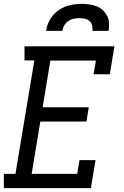

<svg xmlns="http://www.w3.org/2000/svg" viewBox="-22 -975 642 995"><path d="M-2 0V-74H58L156 -662H105V-735H571L547 -590H463L475 -661H239L199 -419H438L426 -345H187L142 -74H378L390 -145H473L449 0ZM217 -815Q220 -836 228 -855.5Q236 -875 249.5 -892Q263 -909 281.5 -922Q300 -935 320 -942Q340 -949 360.5 -952Q381 -955 402 -955Q422 -955 442 -952Q462 -949 479.5 -942Q497 -935 511 -922Q525 -909 533.5 -892Q542 -875 543 -855Q544 -835 541 -815H457Q459 -829 455.5 -843Q452 -857 442 -866Q432 -875 418 -878Q404 -881 390 -881Q375 -881 360 -878Q345 -875 332 -866Q319 -857 311 -843.5Q303 -830 301 -815Z"/></svg>

Font: Iosevka Curly Slab Extended
Style: Italic
Weight: 400
Width: 7
Italic angle: -9°
Monospace: yes
Designer: Belleve Invis
Foundry: Belleve Invis
Version: Version 11.1.0; ttfautohint (v1.8.3)